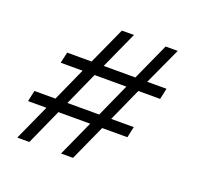

<svg xmlns="http://www.w3.org/2000/svg" viewBox="-119 -828 1031 969"><g transform="rotate(20 396.0 -344.0)"><path d="M65.9 0 152.7 -191.7H54L66.9 -250.7H179.6L260.2 -430H142.6L156 -489H287.1L377.3 -688H442.2L352 -489H522.2L612.4 -688H677.3L586 -489H689.5L676.6 -430H559.7L479 -250.7H600.4L587.5 -191.7H452.1L365.3 0H301L387.8 -191.7H217L130.8 0ZM243.9 -250.7H414.7L495.3 -430H324.6Z"/></g></svg>

Font: Saira Thin
Style: Italic
Weight: 100
Italic angle: -12°
Designer: Hector Gatti with collaboration of the Omnibus-Type team
Foundry: Omnibus-Type
Version: Version 1.101